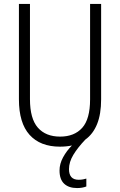

<svg xmlns="http://www.w3.org/2000/svg" viewBox="-20 -734 609 974"><path d="M330 124Q330 178 379 178Q391 178 401.5 176Q412 174 418 172V212Q398 220 371 220Q329 220 305.5 198Q282 176 282 131Q282 97 300 64Q318 31 345 4Q317 10 284 10Q184 10 130 -50Q76 -110 76 -230V-714H132V-231Q132 -132 172 -86.5Q212 -41 285 -41Q357 -41 397 -85.5Q437 -130 437 -230V-714H493V-230Q493 -155 472.5 -104.5Q452 -54 413 -26Q374 15 352 51.5Q330 88 330 124Z"/></svg>

Font: Noto Sans Sinhala UI Condensed Light
Style: Regular
Weight: 300
Width: 3
Designer: Jelle Bosma - Monotype Design Team
Foundry: Monotype Imaging Inc.
Version: Version 2.006; ttfautohint (v1.8.4.7-5d5b)